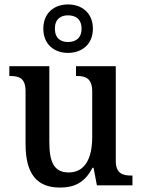

<svg xmlns="http://www.w3.org/2000/svg" viewBox="-20 -834 639 864"><path d="M286 -596C348 -596 398 -634 398 -705C398 -776 348 -814 286 -814C224 -814 175 -776 175 -705C175 -634 224 -596 286 -596ZM286 -645C254 -645 227 -661 227 -705C227 -749 254 -765 286 -765C319 -765 347 -749 347 -705C347 -661 319 -645 286 -645ZM250 10C312 10 361 -10 396 -79H401L416 0H576V-44H572C533 -44 501 -52 501 -111V-536H322V-492H325C364 -492 395 -483 395 -421V-218C395 -122 363 -58 289 -58C221 -58 202 -108 202 -196V-536H22V-492H25C67 -492 95 -482 95 -423V-186C95 -50 147 10 250 10Z"/></svg>

Font: Noto Serif Ethiopic SemiCondensed Medium
Style: Regular
Weight: 500
Width: 4
Designer: Monotype Design Team
Foundry: Monotype Imaging Inc.
Version: Version 2.102